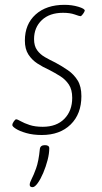

<svg xmlns="http://www.w3.org/2000/svg" viewBox="-20 -550 423 795"><path d="M153 9Q117 9 89 1Q61 -7 45.5 -17Q30 -27 31 -33Q31 -38 37 -47Q43 -56 47 -56Q52 -56 66 -48Q80 -40 102.5 -32.5Q125 -25 157 -25Q214 -25 246.5 -58Q279 -91 279 -145Q279 -179 265 -200Q251 -221 229.5 -234.5Q208 -248 183 -261Q158 -272 135 -287Q112 -302 97.5 -324.5Q83 -347 83 -382Q83 -450 127.5 -490Q172 -530 247 -530Q278 -530 304.5 -522Q331 -514 331 -506Q330 -501 323.5 -492Q317 -483 313 -483Q309 -483 289.5 -490Q270 -497 241 -497Q185 -497 153 -466.5Q121 -436 121 -388Q121 -360 133.5 -342.5Q146 -325 166 -313.5Q186 -302 209 -291Q237 -276 261.5 -259Q286 -242 301.5 -217Q317 -192 317 -152Q317 -78 272.5 -34.5Q228 9 153 9ZM115 225Q103 225 103 215Q103 206 111 191Q119 176 129.5 147Q140 118 145 67Q147 51 166 51Q184 51 184 64Q184 86 177 113Q170 140 159 166Q148 192 136 208.5Q124 225 115 225Z"/></svg>

Font: Asap Semi Condensed Semi Condensed Thin
Style: Italic
Weight: 100
Width: 4
Italic angle: -6°
Designer: Pablo Cosgaya
Foundry: Omnibus-Type
Version: Version 3.001; ttfautohint (v1.8.4.7-5d5b)